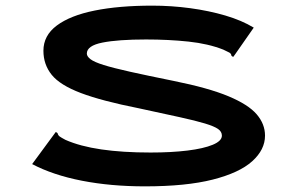

<svg xmlns="http://www.w3.org/2000/svg" viewBox="-20 -651 1040 681"><path d="M494 10Q373 10 270.5 -10Q168 -30 94 -69L172 -175L178 -183L184 -179Q186 -171 191.5 -167Q197 -163 212 -155Q264 -132 339.5 -121Q415 -110 514 -110Q588 -110 645 -117Q702 -124 734.5 -137.5Q767 -151 767 -170Q767 -184 753.5 -193.5Q740 -203 707 -213Q674 -223 617 -235.5Q560 -248 472 -267Q341 -293 267 -321Q193 -349 163.5 -385.5Q134 -422 134 -471Q134 -525 181.5 -560.5Q229 -596 315.5 -613.5Q402 -631 520 -631Q588 -631 654.5 -622Q721 -613 779 -596Q837 -579 880 -553L813 -457L807 -449L801 -453Q800 -461 793.5 -464.5Q787 -468 772 -475Q719 -496 648.5 -503.5Q578 -511 498 -511Q399 -511 343.5 -500Q288 -489 288 -461Q288 -451 301 -441Q314 -431 347.5 -420.5Q381 -410 441.5 -396.5Q502 -383 596 -364Q720 -339 790.5 -309.5Q861 -280 890.5 -245.5Q920 -211 920 -170Q920 -120 874.5 -79Q829 -38 734.5 -14Q640 10 494 10Z"/></svg>

Font: Inconsolata UltraExpanded Black
Style: Regular
Weight: 900
Width: 9
Monospace: yes
Designer: Raph Levien, Cyreal, Brenton Simpson
Foundry: Raph Levien, Cyreal, Google
Version: Version 3.001; ttfautohint (v1.8.2.53-6de2)